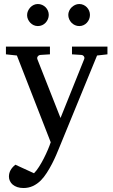

<svg xmlns="http://www.w3.org/2000/svg" viewBox="-20 -716 570 965"><path d="M467.8 -437 275.9 30.8Q271 43 262.2 63.5Q253.4 84 241.5 107.2Q229.5 130.4 215.1 152.8Q200.7 175.3 185.1 190.9Q167 209 145.3 219Q123.5 229 98.1 229Q80.6 229 66.9 224.4Q53.2 219.7 43.9 211.9Q34.7 204.1 29.8 193.6Q24.9 183.1 24.9 171.9Q24.9 154.8 32.5 140.4Q40 126 57.1 111.8L150.9 154.8Q163.1 142.6 175.8 122.8Q188.5 103 199.7 81.1Q210.9 59.1 220.2 37.4Q229.5 15.6 234.9 -1L64.9 -437L9.8 -442.9V-481.9H231V-442.9L183.1 -439.9Q174.8 -439 169.9 -432.6Q165 -426.3 168 -418L284.2 -123L402.8 -418Q406.2 -425.8 401.9 -432.4Q397.5 -439 389.2 -439.9L341.8 -442.9V-481.9H520V-442.9ZM432.1 -641.1Q432.1 -629.9 428 -619.6Q423.8 -609.4 416.5 -601.6Q409.2 -593.8 399.4 -589.4Q389.6 -585 378.4 -585Q367.2 -585 357.2 -589.4Q347.2 -593.8 339.6 -601.6Q332 -609.4 327.6 -619.6Q323.2 -629.9 323.2 -641.1Q323.2 -651.4 327.6 -661.4Q332 -671.4 339.8 -679Q347.7 -686.5 357.4 -691.2Q367.2 -695.8 378.4 -695.8Q389.6 -695.8 399.4 -691.4Q409.2 -687 416.5 -679.4Q423.8 -671.9 428 -661.9Q432.1 -651.9 432.1 -641.1ZM225.1 -641.1Q225.1 -629.9 220.7 -619.6Q216.3 -609.4 209 -601.6Q201.7 -593.8 191.7 -589.4Q181.6 -585 170.4 -585Q159.2 -585 149.4 -589.4Q139.6 -593.8 132.3 -601.6Q125 -609.4 120.6 -619.1Q116.2 -628.9 116.2 -640.1Q116.2 -650.9 120.6 -660.9Q125 -670.9 132.3 -678.7Q139.6 -686.5 149.4 -691.2Q159.2 -695.8 170.4 -695.8Q181.6 -695.8 191.7 -691.4Q201.7 -687 209 -679.7Q216.3 -672.4 220.7 -662.4Q225.1 -652.3 225.1 -641.1Z"/></svg>

Font: Tagmukay Beta
Style: Regular
Weight: 400
Designer: Peter Martin
Foundry: SIL International
Version: Version 2.000; dev 82b92eM